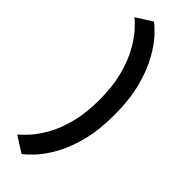

<svg xmlns="http://www.w3.org/2000/svg" viewBox="-328 -782 1025 1025"><g transform="rotate(45 185.0 -269.0)"><path d="M122 231 32 173.5Q52 158 82 125Q112 92 142 38.8Q172 -14.5 192 -90.2Q212 -166 212 -266.5Q212 -368 192 -444.5Q172 -521 142 -575Q112 -629 82 -662.8Q52 -696.5 32 -711.5L122 -769Q142.5 -754.5 176.5 -718Q210.5 -681.5 244.8 -620.5Q279 -559.5 302.2 -471.8Q325.5 -384 325.5 -266.5Q325.5 -149.5 302.2 -62.5Q279 24.5 244.8 84.5Q210.5 144.5 176.5 180.5Q142.5 216.5 122 231Z"/></g></svg>

Font: Anybody ExtraExpanded Medium
Style: Regular
Weight: 500
Width: 8
Designer: Tyler Finck
Foundry: Etcetera Type Company
Version: Version 1.010; ttfautohint (v1.8.3) -l 8 -r 50 -G 200 -x 14 